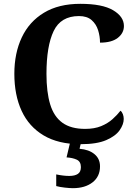

<svg xmlns="http://www.w3.org/2000/svg" viewBox="-20 -744 708 1004"><path d="M401 10Q285 10 208 -36Q131 -82 93 -164.5Q55 -247 55 -358Q55 -466 94 -548.5Q133 -631 210 -677.5Q287 -724 400 -724Q515 -724 571.5 -690.5Q628 -657 628 -608Q628 -571 596 -546Q564 -521 503 -521Q503 -554 493 -586Q483 -618 459 -639Q435 -660 393 -660Q298 -660 260.5 -581.5Q223 -503 223 -358Q223 -262 242.5 -198Q262 -134 306.5 -102Q351 -70 425 -70Q474 -70 509 -84.5Q544 -99 568.5 -121Q593 -143 610 -165Q618 -159 622.5 -147Q627 -135 627 -122Q627 -94 606 -63.5Q585 -33 536 -11.5Q487 10 401 10ZM361 240Q345 240 318.5 237Q292 234 274 229V168Q312 176 342 176Q371 176 387 165.5Q403 155 403 130Q403 101 381.5 91Q360 81 328 79L349 -9H406L396 34Q445 38 474 62Q503 86 503 126Q503 179 464 209.5Q425 240 361 240Z"/></svg>

Font: Noto Serif Khojki
Style: Regular
Weight: 400
Designer: Juan Bruce
Version: Version 2.002